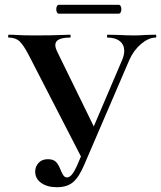

<svg xmlns="http://www.w3.org/2000/svg" viewBox="-20 -770 673 802"><path d="M127 -53Q127 -74 141 -89.5Q155 -105 180 -105Q204 -105 215 -92.5Q226 -80 234 -58Q240 -44 245.5 -36.5Q251 -29 260 -29Q270 -29 280 -40.5Q290 -52 303 -81L490 -519Q499 -540 499 -558Q499 -583 480.5 -598Q462 -613 429 -613Q427 -613 427 -619Q427 -625 429 -625L474 -624Q512 -622 542 -622Q564 -622 588 -624L630 -625Q633 -625 633 -619Q633 -613 630 -613Q601 -613 569.5 -586.5Q538 -560 520 -519L332 -82Q310 -30 285 -9Q260 12 218 12Q177 12 152 -6Q127 -24 127 -53ZM16 -613Q14 -613 14 -619Q14 -625 16 -625Q38 -625 47 -624Q77 -622 125 -622Q196 -622 242 -624Q255 -625 273 -625Q275 -625 275 -619Q275 -613 273 -613Q211 -613 211 -582Q211 -570 220 -552L381 -223L324 -105L99 -542Q78 -582 61.5 -597.5Q45 -613 16 -613ZM215 -732Q215 -739 218 -744.5Q221 -750 225 -750H476Q481 -750 484 -744.5Q487 -739 487 -732Q487 -724 484 -718.5Q481 -713 476 -713H225Q221 -713 218 -718.5Q215 -724 215 -732Z"/></svg>

Font: Cormorant Unicase
Style: Bold
Weight: 700
Designer: Christian Thalmann (Catharsis Fonts)
Foundry: Catharsis Fonts
Version: Version 4.000